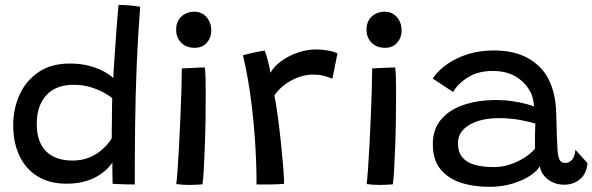

<svg xmlns="http://www.w3.org/2000/svg" viewBox="-20 -732 2354 763"><path d="M427.5 -1.5Q427.5 -10 427 -27.2Q426.5 -44.5 426.5 -61.2Q426.5 -78 426.5 -86Q423 -80 411 -66.5Q399 -53 377.2 -38Q355.5 -23 322.5 -12.5Q289.5 -2 244 -2Q177 -2 129.5 -31.2Q82 -60.5 57.2 -113Q32.5 -165.5 32.5 -234.5Q32.5 -299 57.5 -354.8Q82.5 -410.5 132.5 -445Q182.5 -479.5 257.5 -479.5Q302.5 -479.5 337.8 -469.5Q373 -459.5 396.8 -445.8Q420.5 -432 430.5 -421.5Q431 -443.5 433.2 -476Q435.5 -508.5 438 -545Q440.5 -581.5 443 -615.8Q445.5 -650 447.8 -676Q450 -702 451 -712.5Q471 -712.5 495.2 -710.5Q519.5 -708.5 537 -705Q528 -588 523.2 -472.2Q518.5 -356.5 517 -238.8Q515.5 -121 515.5 1Q508 1 490.2 0.8Q472.5 0.5 454.5 -0.2Q436.5 -1 427.5 -1.5ZM268 -94Q302.5 -94 329.5 -104.2Q356.5 -114.5 375.5 -129.2Q394.5 -144 406.8 -158.8Q419 -173.5 424 -182.5Q424 -194 424.2 -216.2Q424.5 -238.5 424.8 -263.2Q425 -288 425.2 -309.5Q425.5 -331 426 -341.5Q414.5 -352 391.8 -364.5Q369 -377 338.5 -386Q308 -395 273 -395Q201.5 -395 163.8 -353.2Q126 -311.5 126 -240Q126 -168 162.8 -131Q199.5 -94 268 -94Z M784.5 0.5Q777.5 1 762.5 2Q747.5 3 732 3Q718 3 705 2Q692 1 680.5 -0.5Q682.5 -13.5 685.5 -54.2Q688.5 -95 691.5 -151Q694.5 -207 697 -266.5Q699.5 -326 701 -377.8Q702.5 -429.5 702.5 -460Q708 -460.5 720.2 -461Q732.5 -461.5 747 -462.2Q761.5 -463 774.5 -463.5Q787.5 -464 794 -464Q796 -450.5 796.8 -422.8Q797.5 -395 797.5 -360Q797.5 -313.5 796.8 -258.5Q796 -203.5 794 -150.5Q792 -97.5 789.8 -57Q787.5 -16.5 784.5 0.5ZM754 -542Q720 -542 700 -562.5Q680 -583 680 -614Q680 -637.5 690 -653.2Q700 -669 716.2 -677.2Q732.5 -685.5 751.5 -685.5Q782 -685.5 800.8 -664Q819.5 -642.5 819.5 -610.5Q819.5 -582.5 801.8 -562.2Q784 -542 754 -542Z M1054.5 -443Q1069.5 -468.5 1098.2 -489.5Q1127 -510.5 1163.2 -523Q1199.5 -535.5 1236 -535.5Q1259.5 -535.5 1283.5 -531.2Q1307.5 -527 1321 -519.5L1301 -419Q1289 -424 1270.2 -429.8Q1251.5 -435.5 1224 -435.5Q1194.5 -435.5 1165.2 -424.8Q1136 -414 1111.5 -395.5Q1087 -377 1070.5 -353Q1077.5 -318 1084.2 -267.5Q1091 -217 1096.5 -164Q1102 -111 1105.5 -67.2Q1109 -23.5 1109 -1.5Q1087.5 0.5 1056.5 1Q1025.5 1.5 999.5 1Q999.5 -45.5 997.5 -97.2Q995.5 -149 991.2 -203.2Q987 -257.5 980.5 -311.5Q974 -365.5 965.2 -416.2Q956.5 -467 945.5 -512.5Q959 -516.5 977.2 -520.5Q995.5 -524.5 1011 -527.5Q1026.5 -530.5 1032 -531Q1038.5 -514 1045.5 -487Q1052.5 -460 1054.5 -443Z M1541 0.5Q1534 1 1519 2Q1504 3 1488.5 3Q1474.5 3 1461.5 2Q1448.5 1 1437 -0.5Q1439 -13.5 1442 -54.2Q1445 -95 1448 -151Q1451 -207 1453.5 -266.5Q1456 -326 1457.5 -377.8Q1459 -429.5 1459 -460Q1464.5 -460.5 1476.8 -461Q1489 -461.5 1503.5 -462.2Q1518 -463 1531 -463.5Q1544 -464 1550.5 -464Q1552.5 -450.5 1553.2 -422.8Q1554 -395 1554 -360Q1554 -313.5 1553.2 -258.5Q1552.5 -203.5 1550.5 -150.5Q1548.5 -97.5 1546.2 -57Q1544 -16.5 1541 0.5ZM1510.5 -542Q1476.5 -542 1456.5 -562.5Q1436.5 -583 1436.5 -614Q1436.5 -637.5 1446.5 -653.2Q1456.5 -669 1472.8 -677.2Q1489 -685.5 1508 -685.5Q1538.5 -685.5 1557.2 -664Q1576 -642.5 1576 -610.5Q1576 -582.5 1558.2 -562.2Q1540.5 -542 1510.5 -542Z M1924 10.5Q1861.5 10.5 1810.8 -6.2Q1760 -23 1730 -60.2Q1700 -97.5 1700 -159.5Q1700 -219 1733.5 -258Q1767 -297 1824.2 -315.8Q1881.5 -334.5 1952.5 -334.5Q1985.5 -334.5 2017 -329.8Q2048.5 -325 2071.5 -318.8Q2094.5 -312.5 2102.5 -309Q2101 -325.5 2096.8 -342.8Q2092.5 -360 2084 -373Q2065 -406.5 2028.8 -428.2Q1992.5 -450 1938 -450Q1880.5 -450 1840.5 -425.2Q1800.5 -400.5 1780.5 -366.5L1699.5 -420Q1721.5 -452.5 1757.5 -477.5Q1793.5 -502.5 1840.5 -517Q1887.5 -531.5 1941.5 -531.5Q2025.5 -531.5 2080.5 -499.5Q2135.5 -467.5 2161 -415Q2174 -388.5 2181.5 -357Q2189 -325.5 2190.5 -279Q2191.5 -230 2192.8 -195.5Q2194 -161 2195.5 -136Q2198 -103.5 2205.5 -94Q2213 -84.5 2227 -84.5Q2243 -84.5 2254 -98.2Q2265 -112 2266.5 -137L2314.5 -84Q2311.5 -42 2285 -20Q2258.5 2 2223 2Q2195 2 2173.8 -8.8Q2152.5 -19.5 2140 -36.5Q2127.5 -53.5 2125.5 -71.5Q2115.5 -53 2086.8 -34Q2058 -15 2016.2 -2.2Q1974.5 10.5 1924 10.5ZM1942 -68Q1974.5 -68 2005.5 -78Q2036.5 -88 2062.8 -104.5Q2089 -121 2106 -141Q2105.5 -172 2106 -196.2Q2106.5 -220.5 2107.5 -241Q2093 -246 2052 -254.2Q2011 -262.5 1959.5 -262.5Q1915 -262.5 1878.8 -250.8Q1842.5 -239 1821.2 -217Q1800 -195 1800 -164Q1800 -126.5 1818.2 -105.8Q1836.5 -85 1868.5 -76.5Q1900.5 -68 1942 -68Z"/></svg>

Font: Grandstander Thin
Style: Regular
Weight: 400
Version: Version 1.200